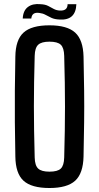

<svg xmlns="http://www.w3.org/2000/svg" viewBox="-20 -935 496 963"><path d="M228 8Q138 8 98 -28.5Q58 -65 57 -150Q55 -244 54.5 -323Q54 -402 54.5 -480.5Q55 -559 57 -651Q58 -735 98 -771.5Q138 -808 228 -808Q317 -808 357 -771.5Q397 -735 399 -651Q401 -558 402 -480Q403 -402 402 -323Q401 -244 399 -150Q397 -65 357 -28.5Q317 8 228 8ZM228 -74Q269 -74 285 -89.5Q301 -105 302 -145Q304 -217 305 -279Q306 -341 306 -400Q306 -459 305 -521Q304 -583 302 -655Q301 -695 285 -710.5Q269 -726 228 -726Q188 -726 171.5 -710.5Q155 -695 154 -655Q152 -584 151 -522.5Q150 -461 150 -402Q150 -343 151 -280.5Q152 -218 154 -145Q155 -105 171.5 -89.5Q188 -74 228 -74ZM94 -842Q96 -882 120 -900Q144 -918 183 -914Q207 -913 222 -905Q237 -897 250 -890Q263 -883 280 -882Q319 -880 319 -914H363Q360 -832 279 -837Q254 -838 238 -845.5Q222 -853 208.5 -860.5Q195 -868 178 -870Q140 -876 137 -842Z"/></svg>

Font: Big Shoulders Text SemiBold
Style: Regular
Weight: 600
Designer: Patric King
Foundry: XO Type Co
Version: Version 1.000; ttfautohint (v1.8.2)